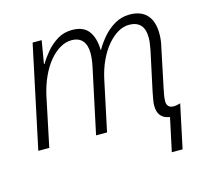

<svg xmlns="http://www.w3.org/2000/svg" viewBox="-104 -662 1042 963"><g transform="rotate(-15 417.5 -181.0)"><path d="M710 7Q680 3 664 -15.5Q648 -34 648 -68Q648 -83 651.5 -100.5Q655 -118 658 -136L702 -341Q706 -361 708 -377Q710 -393 710 -405Q710 -450 689.5 -471.5Q669 -493 631 -493Q601 -493 572 -476Q543 -459 517 -428Q491 -397 471 -354Q451 -311 440 -259L385 0H328L399 -333Q404 -356 406 -374.5Q408 -393 408 -406Q408 -447 389 -470Q370 -493 331 -493Q302 -493 272.5 -476Q243 -459 217 -428Q191 -397 170.5 -352.5Q150 -308 138 -253L85 0H28L141 -532H188L168 -413H171Q188 -442 213 -471.5Q238 -501 271.5 -521.5Q305 -542 348 -542Q407 -542 433.5 -506Q460 -470 461 -408H463Q481 -440 507.5 -470.5Q534 -501 569 -521.5Q604 -542 647 -542Q705 -542 736 -508.5Q767 -475 767 -409Q767 -392 764.5 -373.5Q762 -355 757 -335L716 -139Q712 -120 709.5 -105Q707 -90 707 -77Q706 -60 715 -50Q724 -40 741 -40Q752 -40 760.5 -42Q769 -44 777 -46L729 180H673Z"/></g></svg>

Font: Noto Sans Display Light
Style: Italic
Weight: 300
Italic angle: -12°
Designer: Monotype Design Team
Foundry: Monotype Imaging Inc.
Version: Version 2.003